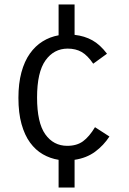

<svg xmlns="http://www.w3.org/2000/svg" viewBox="-20 -710 580 865"><path d="M147 -271Q147 -157 184 -105Q221 -53 283 -53Q326 -53 354 -73.5Q382 -94 408 -137L473 -95Q447 -55 408.5 -26.5Q370 2 316 10V135H244V10Q206 4 173 -15Q140 -34 115.5 -67.5Q91 -101 77 -151Q63 -201 63 -269Q63 -334 76.5 -384Q90 -434 114.5 -468.5Q139 -503 172 -523.5Q205 -544 244 -551V-690H316V-553Q361 -548 396 -528.5Q431 -509 462 -468L400 -423Q374 -461 347.5 -476Q321 -491 285 -491Q223 -491 185 -438Q147 -385 147 -271Z"/></svg>

Font: Carrois Gothic
Style: Regular
Weight: 400
Designer: Ralph du Carrois
Foundry: Ralph du Carrois
Version: Version 1.002